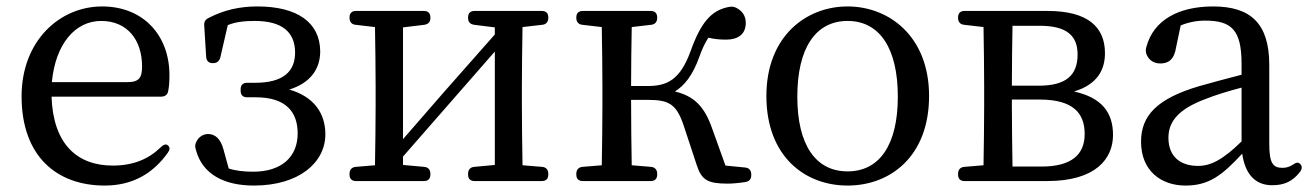

<svg xmlns="http://www.w3.org/2000/svg" viewBox="-20 -555 4071 596"><path d="M305 21C390 21 454 -15 501 -81C508 -91 508 -98 501 -104C495 -109 487 -106 478 -97C441 -61 393 -41 330 -41C220 -41 145 -107 140 -255H480C491 -255 500 -260 502 -272C505 -286 506 -303 506 -322C506 -444 426 -535 297 -535C165 -535 47 -428 47 -256C47 -69 157 21 305 21ZM141 -300C152 -418 213 -490 294 -490C376 -490 421 -430 421 -349C421 -314 412 -300 375 -300Z M768 21C909 21 990 -51 990 -138C990 -204 954 -255 878 -277C945 -298 974 -342 974 -396C973 -486 902 -535 779 -535C724 -535 675 -524 627 -499C617 -494 613 -487 614 -475L620 -378C621 -366 628 -359 640 -359H642C654 -359 661 -366 664 -377L687 -477C711 -487 739 -490 771 -490C856 -490 895 -455 896 -394C897 -333 859 -298 772 -298H747C734 -298 727 -291 727 -278V-273C727 -260 734 -253 747 -253H774C869 -253 904 -206 904 -141C904 -67 853 -22 766 -22C737 -22 711 -25 690 -32L674 -90C665 -125 647 -139 626 -139C613 -139 598 -132 590 -116C585 -107 585 -99 588 -90C608 -14 676 21 768 21Z M1065 -16V-13C1065 0 1072 7 1085 7H1296C1309 7 1316 0 1316 -13V-16C1316 -28 1309 -36 1297 -37L1231 -43V-69L1516 -395V-43L1452 -37C1440 -36 1433 -28 1433 -16V-13C1433 0 1440 7 1453 7H1662C1675 7 1682 0 1682 -13V-16C1682 -28 1675 -36 1663 -37L1602 -42C1601 -98 1600 -177 1600 -228V-287C1600 -337 1601 -415 1602 -471L1663 -478C1675 -479 1682 -487 1682 -499V-501C1682 -514 1675 -521 1662 -521H1453C1440 -521 1433 -514 1433 -501V-499C1433 -487 1439 -480 1452 -478L1516 -470V-448L1358 -269L1231 -123V-470L1297 -478C1310 -480 1316 -487 1316 -499V-501C1316 -514 1309 -521 1296 -521H1085C1072 -521 1065 -514 1065 -501V-499C1065 -487 1072 -479 1084 -478L1144 -471C1145 -415 1146 -337 1146 -287V-228C1146 -177 1145 -98 1144 -42L1084 -37C1072 -36 1065 -28 1065 -16Z M1769 -16V-13C1769 0 1776 7 1789 7H2000C2013 7 2020 0 2020 -13V-16C2020 -28 2013 -36 2001 -37L1941 -42C1940 -97 1939 -173 1939 -245H1991C2056 -245 2079 -232 2101 -169L2143 -42C2158 4 2177 15 2239 15C2255 15 2275 13 2294 10C2306 8 2312 1 2312 -11V-14C2312 -26 2305 -34 2293 -35L2232 -41L2191 -155C2167 -225 2134 -257 2075 -271C2104 -289 2130 -320 2151 -379C2160 -404 2168 -421 2179 -438C2196 -434 2212 -432 2234 -432C2270 -432 2295 -448 2295 -484C2295 -507 2283 -522 2265 -531C2257 -535 2250 -535 2240 -533C2188 -522 2156 -486 2124 -397C2091 -306 2050 -288 1990 -288H1939C1939 -345 1940 -419 1941 -471L2001 -478C2013 -479 2020 -487 2020 -499V-501C2020 -514 2013 -521 2000 -521H1789C1776 -521 1769 -514 1769 -501V-499C1769 -487 1776 -479 1788 -478L1848 -471C1849 -415 1850 -337 1850 -287V-228C1850 -176 1849 -98 1848 -42L1788 -37C1776 -36 1769 -28 1769 -16Z M2611 21C2744 21 2864 -70 2864 -257C2864 -442 2740 -535 2611 -535C2482 -535 2359 -442 2359 -257C2359 -70 2478 21 2611 21ZM2455 -255C2455 -406 2512 -490 2611 -490C2710 -490 2767 -406 2767 -255C2767 -105 2710 -23 2611 -23C2512 -23 2455 -105 2455 -255Z M2954 -16V-13C2954 0 2961 7 2974 7H3231C3381 7 3435 -62 3435 -136C3435 -206 3400 -252 3314 -271C3387 -293 3410 -339 3410 -390C3410 -471 3357 -521 3232 -521H2974C2961 -521 2954 -514 2954 -501V-499C2954 -487 2961 -479 2973 -478L3033 -471C3034 -415 3035 -337 3035 -287V-228C3035 -176 3034 -98 3033 -42L2973 -37C2961 -36 2954 -28 2954 -16ZM3121 -228V-246H3207C3311 -246 3347 -204 3347 -139C3347 -75 3306 -38 3213 -38H3123C3122 -93 3121 -175 3121 -228ZM3121 -289C3121 -351 3122 -424 3123 -475H3207C3293 -475 3325 -443 3325 -386C3325 -321 3289 -289 3204 -289Z M3660 21C3733 21 3774 -11 3836 -78C3845 -15 3876 20 3929 20C3965 20 3992 9 4015 -21C4023 -31 4022 -40 4016 -46C4009 -53 4002 -50 3992 -43C3982 -37 3973 -34 3961 -34C3931 -34 3920 -49 3920 -109V-354C3920 -482 3862 -535 3746 -535C3636 -535 3561 -491 3539 -411C3536 -402 3536 -396 3539 -386C3547 -367 3563 -358 3582 -358C3606 -358 3625 -369 3631 -409L3645 -476C3669 -486 3695 -491 3721 -491C3802 -491 3834 -463 3834 -357V-323C3792 -312 3746 -300 3704 -288C3571 -249 3522 -196 3522 -115C3522 -26 3583 21 3660 21ZM3607 -127C3607 -177 3637 -216 3723 -248C3753 -260 3792 -272 3834 -283V-116C3776 -59 3738 -40 3699 -40C3642 -40 3607 -71 3607 -127Z"/></svg>

Font: 寒蝉锦书宋 Text
Style: Regular
Weight: 400
Designer: 寒蝉锦书宋{Warren} 思源宋体{Ryoko NISHIZUKA 西塚涼子 (kana & ideographs); Frank Grießhammer (Latin, Greek & Cyrillic); Wenlong ZHANG 
Foundry: Adobe & ChillType
Version: Version 2.000;Glyphs 3.1.1 (3135)